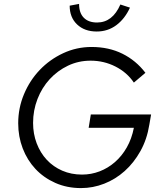

<svg xmlns="http://www.w3.org/2000/svg" viewBox="-20 -951 825 981"><path d="M73 0ZM743 -314Q731 -239 697.5 -179Q664 -119 617 -77Q570 -35 512.5 -12.5Q455 10 394 10Q322 10 262.5 -16.5Q203 -43 161 -88Q119 -133 96 -193Q73 -253 73 -321Q73 -399 102.5 -469.5Q132 -540 183 -593.5Q234 -647 302.5 -679Q371 -711 448 -711Q536 -711 605.5 -676.5Q675 -642 723 -579Q708 -566 693.5 -554Q679 -542 664 -529Q629 -581 570 -611Q511 -641 443 -641Q381 -641 327.5 -615.5Q274 -590 234 -546.5Q194 -503 171.5 -445Q149 -387 149 -323Q149 -267 167.5 -218.5Q186 -170 219 -134.5Q252 -99 298 -79Q344 -59 399 -59Q446 -59 489 -75.5Q532 -92 567.5 -123Q603 -154 628 -198Q653 -242 664 -298H433Q436 -315 438.5 -332Q441 -349 444 -366H752Q750 -353 747.5 -340Q745 -327 743 -314ZM476 -836Q555 -836 595 -928Q607 -924 619.5 -920Q632 -916 644 -912Q618 -855 574.5 -822.5Q531 -790 474 -790Q412 -790 374 -826Q336 -862 336 -922L384 -931Q384 -885 408 -860.5Q432 -836 476 -836Z"/></svg>

Font: Rosa Sans Light
Style: Italic
Weight: 300
Italic angle: -12°
Designer: Pentagram / MCKL
Foundry: Pentagram / MCKL
Version: Version 1.005;September 16, 2019;FontCreator 11.5.0.2425 64-